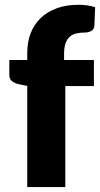

<svg xmlns="http://www.w3.org/2000/svg" viewBox="-20 -762 408 782"><path d="M91 0V-412L57 -419Q39.5 -423 28.8 -431.5Q18 -440 18 -456.5V-517.5H91V-547Q91 -591.5 105.2 -627.5Q119.5 -663.5 146.2 -689Q173 -714.5 211.5 -728.5Q250 -742.5 299 -742.5Q318 -742.5 334 -740.2Q350 -738 367.5 -733L364.5 -657.5Q364 -649.5 360.5 -644.2Q357 -639 351.2 -635.8Q345.5 -632.5 339 -631Q332.5 -629.5 326 -629.5Q305.5 -629.5 289.5 -625.5Q273.5 -621.5 262.8 -611.2Q252 -601 246.5 -584.2Q241 -567.5 241 -542V-517.5H362.5V-411.5H246V0Z"/></svg>

Font: Lato Black
Style: Regular
Weight: 900
Designer: Lukasz Dziedzic
Foundry: tyPoland Lukasz Dziedzic
Version: Version 2.007; 2014-02-27